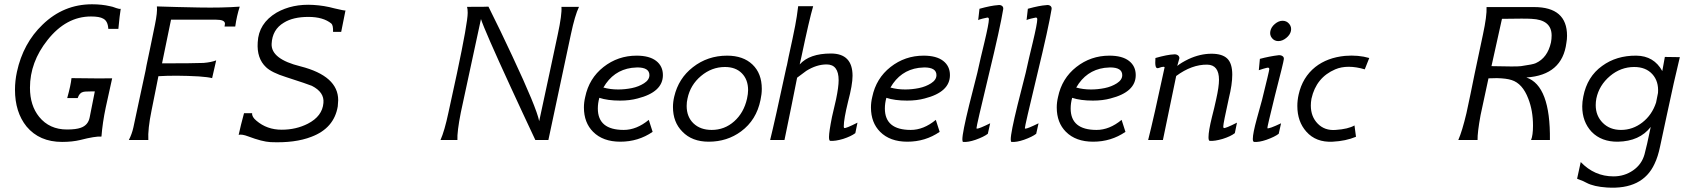

<svg xmlns="http://www.w3.org/2000/svg" viewBox="-20 -654 7872 897"><path d="M544 -613Q539 -583 533 -519H486Q484 -556 462 -567Q445 -577 405 -577Q289 -577 202 -467Q120 -364 120 -244Q120 -161 163 -108Q211 -49 293 -49Q335 -49 357 -57Q392 -69 399 -106L423 -227H408Q374 -227 367 -224Q351 -220 343 -196H294Q311 -257 314 -289Q455 -287 504 -288Q499 -266 489 -220Q479 -174 474 -152Q459 -81 454 -16Q425 -18 355 0Q318 9 270 9Q164 9 104 -63Q50 -130 50 -235Q50 -276 59 -318Q88 -452 179 -539Q277 -634 410 -634Q456 -634 494 -625Q503 -624 524 -616Q538 -611 544 -613Z M1100 -623Q1086 -580 1079 -530H1029Q1031 -540 1031 -543Q1031 -562 990 -562H779L737 -358Q883 -358 931 -360Q967 -363 990 -372L971 -289Q952 -294 909 -297Q801 -303 720 -298Q717 -283 706.5 -230Q696 -177 688 -138Q670 -50 673 0H582Q596 -27 603 -58Q604 -62 609.5 -88.5Q615 -115 630.5 -187Q646 -259 660 -324Q660 -327 664.5 -348.5Q669 -370 681 -427Q693 -484 704 -539Q716 -597 713 -624Q801 -621 910 -619Q1018 -617 1100 -623Z M1594 -605Q1585 -563 1574 -505H1536Q1537 -536 1528 -544Q1490 -575 1421 -575Q1349 -575 1306 -548Q1252 -516 1249 -449Q1246 -378 1384 -344Q1560 -299 1560 -186Q1560 -177 1558 -157Q1541 -55 1435 -15Q1358 15 1244 10Q1205 8 1139 -17Q1110 -28 1095 -24Q1104 -66 1120 -125H1158Q1156 -108 1178 -90Q1227 -48 1296 -48Q1363 -48 1418 -76Q1486 -111 1491 -173Q1496 -223 1437 -253Q1418 -261 1316 -294Q1249 -315 1223 -340Q1179 -381 1184 -456Q1188 -545 1272 -595Q1346 -637 1444 -631Q1495 -628 1542 -615Q1588 -604 1594 -605Z M2603 -622H2685Q2666 -583 2647 -493L2608 -310L2542 0H2481Q2461 -43 2422 -126Q2383 -209 2366 -247Q2244 -512 2227 -565L2172 -310Q2159 -249 2133 -129Q2115 -38 2117 0H2038Q2057 -43 2075 -128Q2086 -176 2115 -312Q2165 -548 2165 -594Q2165 -612 2162 -622Q2261 -622 2262 -623Q2320 -507 2373 -393Q2487 -150 2499 -88L2547 -311L2586 -494Q2606 -587 2603 -622Z M3077 -303Q3077 -224 2959 -194Q2923 -184 2877 -184Q2819 -184 2780 -197Q2773 -172 2773 -147Q2773 -47 2894 -47Q2954 -47 3011 -94L3029 -38Q2962 8 2878 8Q2797 8 2751 -38Q2708 -81 2708 -152Q2708 -176 2714 -201Q2732 -288 2799.5 -341Q2867 -394 2954 -394Q3014 -394 3045.5 -369.5Q3077 -345 3077 -303ZM2957 -339Q2949 -339 2931 -337Q2845 -325 2799 -245Q2831 -236 2868 -236Q2900 -236 2932 -242.5Q2964 -249 2989 -265Q3014 -281 3014 -303Q3014 -339 2957 -339Z M3533 -187Q3514 -93 3442 -40Q3377 8 3291 8Q3213 8 3168 -39Q3124 -83 3124 -154Q3124 -178 3130 -203Q3150 -288 3217 -340Q3286 -394 3377 -394Q3452 -394 3495.5 -352.5Q3539 -311 3539 -239Q3539 -214 3533 -187ZM3470 -193Q3475 -216 3475 -233Q3475 -282 3446 -311.5Q3417 -341 3367 -341Q3305 -341 3255 -299Q3205 -257 3192 -194Q3188 -178 3188 -159Q3188 -108 3220 -77.5Q3252 -47 3305 -47Q3365 -47 3410 -87Q3455 -127 3470 -193Z M3986 -81 3976 -32Q3956 -17 3919 -5Q3882 6 3859 4Q3853 4 3853 -14Q3853 -38 3867 -108Q3872 -129 3886 -190Q3898 -248 3898 -279Q3898 -353 3842 -353Q3795 -353 3747 -323Q3738 -316 3704 -291Q3698 -259 3677.5 -158.5Q3657 -58 3645 0H3578Q3599 -84 3654 -340Q3655 -343 3656.5 -349.5Q3658 -356 3660 -367Q3662 -378 3664 -387Q3685 -482 3695 -534Q3703 -575 3709 -625H3779Q3761 -564 3724 -388L3716 -353Q3762 -404 3862 -404Q3963 -404 3963 -300Q3963 -258 3942 -179Q3922 -97 3922 -64Q3922 -58 3924 -56Q3931 -53 3986 -81Z M4418 -303Q4418 -224 4300 -194Q4264 -184 4218 -184Q4160 -184 4121 -197Q4114 -172 4114 -147Q4114 -47 4235 -47Q4295 -47 4352 -94L4370 -38Q4303 8 4219 8Q4138 8 4092 -38Q4049 -81 4049 -152Q4049 -176 4055 -201Q4073 -288 4140.5 -341Q4208 -394 4295 -394Q4355 -394 4386.5 -369.5Q4418 -345 4418 -303ZM4298 -339Q4290 -339 4272 -337Q4186 -325 4140 -245Q4172 -236 4209 -236Q4241 -236 4273 -242.5Q4305 -249 4330 -265Q4355 -281 4355 -303Q4355 -339 4298 -339Z M4667 -612Q4653 -526 4600 -307Q4541 -62 4542 -55Q4542 -53 4545 -53Q4555 -53 4606 -78L4595 -29Q4577 -15 4538 -1Q4503 11 4480 9Q4476 9 4476 -3Q4476 -34 4508 -164Q4515 -189 4527 -239Q4539 -289 4546 -314Q4551 -338 4562 -385Q4573 -432 4579 -456Q4600 -544 4600 -564Q4600 -572 4593 -572Q4590 -572 4570.5 -567Q4551 -562 4550 -560L4556 -613Q4610 -628 4642 -630Q4653 -632 4660.5 -627Q4668 -622 4667 -612Z M4893 -612Q4879 -526 4826 -307Q4767 -62 4768 -55Q4768 -53 4771 -53Q4781 -53 4832 -78L4821 -29Q4803 -15 4764 -1Q4729 11 4706 9Q4702 9 4702 -3Q4702 -34 4734 -164Q4741 -189 4753 -239Q4765 -289 4772 -314Q4777 -338 4788 -385Q4799 -432 4805 -456Q4826 -544 4826 -564Q4826 -572 4819 -572Q4816 -572 4796.5 -567Q4777 -562 4776 -560L4782 -613Q4836 -628 4868 -630Q4879 -632 4886.5 -627Q4894 -622 4893 -612Z M5286 -303Q5286 -224 5168 -194Q5132 -184 5086 -184Q5028 -184 4989 -197Q4982 -172 4982 -147Q4982 -47 5103 -47Q5163 -47 5220 -94L5238 -38Q5171 8 5087 8Q5006 8 4960 -38Q4917 -81 4917 -152Q4917 -176 4923 -201Q4941 -288 5008.5 -341Q5076 -394 5163 -394Q5223 -394 5254.5 -369.5Q5286 -345 5286 -303ZM5166 -339Q5158 -339 5140 -337Q5054 -325 5008 -245Q5040 -236 5077 -236Q5109 -236 5141 -242.5Q5173 -249 5198 -265Q5223 -281 5223 -303Q5223 -339 5166 -339Z M5759 -81 5749 -32Q5730 -17 5692 -5Q5654 6 5632 4Q5626 4 5626 -13Q5626 -42 5642 -107Q5646 -121 5652.5 -149Q5659 -177 5662 -191Q5675 -249 5675 -281Q5675 -351 5620 -352Q5548 -353 5475 -299Q5426 -66 5413 0H5344Q5370 -102 5421 -340Q5419 -342 5415 -342Q5408 -342 5392 -336Q5382 -333 5379 -344.5Q5376 -356 5378 -383Q5434 -399 5465 -400Q5475 -401 5482.5 -396Q5490 -391 5490 -382L5480 -346Q5498 -361 5533 -378Q5587 -403 5640 -403Q5690 -403 5713.5 -380.5Q5737 -358 5737 -305Q5737 -260 5721 -195Q5695 -77 5695 -64Q5695 -58 5697 -56Q5704 -53 5759 -81Z M6011 -509Q6007 -491 5989 -476.5Q5971 -462 5952 -462Q5934 -462 5922.5 -476Q5911 -490 5915 -509Q5919 -528 5936.5 -542.5Q5954 -557 5972 -557Q5991 -557 6003 -542.5Q6015 -528 6011 -509ZM5978 -378Q5977 -365 5936 -206Q5899 -56 5901 -55Q5908 -51 5965 -78L5954 -29Q5936 -15 5897 -1Q5862 11 5839 9Q5833 8 5833 -5Q5833 -31 5852 -100L5876 -187Q5910 -324 5910 -331Q5910 -338 5903 -338Q5900 -338 5881 -332.5Q5862 -327 5861 -326L5866 -379Q5911 -391 5953 -396Q5964 -397 5971.5 -392Q5979 -387 5978 -378Z M6377 -383 6356 -330Q6316 -342 6281 -342Q6246 -342 6218 -330Q6129 -292 6107 -193Q6104 -176 6104 -161Q6104 -109 6136.5 -76Q6169 -43 6220 -47Q6279 -51 6308 -68L6315 -15Q6267 5 6206 8Q6128 12 6083 -39Q6041 -86 6041 -159Q6041 -185 6047 -212Q6065 -293 6125 -341Q6181 -385 6264 -393Q6326 -398 6377 -383Z M7298 -454Q7279 -303 7111 -292Q7224 -254 7221 0H7133Q7142 -22 7142 -67Q7142 -137 7120 -193Q7093 -264 7042 -280Q7018 -288 6973 -289Q6947 -289 6934 -288Q6907 -161 6897 -116Q6882 -34 6883 0H6793Q6811 -41 6831 -125Q6838 -156 6850.5 -217Q6863 -278 6869 -308Q6875 -339 6888.5 -400Q6902 -461 6908 -492Q6927 -580 6925 -621H7147Q7301 -621 7301 -487Q7301 -470 7298 -454ZM7226 -456Q7229 -472 7229 -488Q7229 -562 7135 -566Q7109 -568 6997 -566L6948 -345Q7065 -342 7086 -345Q7143 -353 7155 -359Q7210 -384 7226 -456Z M7758 -388 7828 -387Q7802 -281 7766 -111Q7761 -88 7751 -41Q7741 6 7736 29Q7726 78 7710 111Q7654 233 7487 222Q7426 218 7392 200Q7383 194 7348 181L7365 103Q7429 170 7518 170Q7569 170 7609.5 142Q7650 114 7663 67Q7673 31 7692 -61Q7640 6 7539 8Q7462 9 7416 -38Q7372 -85 7372 -157Q7372 -178 7377 -203Q7395 -296 7465 -346Q7532 -395 7625 -394Q7707 -393 7746 -322ZM7717 -175 7726 -220Q7730 -274 7699.5 -307.5Q7669 -341 7615 -341Q7552 -341 7502 -299Q7451 -256 7438 -194Q7435 -178 7435 -163Q7435 -113 7468 -80Q7501 -47 7553 -47Q7608 -47 7653 -82Q7698 -117 7717 -175Z"/></svg>

Font: GFS Neohellenic Rg
Style: Italic
Weight: 400
Italic angle: -12°
Designer: Takis Katsoulidis and George D. Matthiopoulos
Foundry: Takis Katsoulidis and George D. Matthiopoulos
Version: Version 1.0